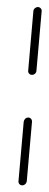

<svg xmlns="http://www.w3.org/2000/svg" viewBox="-20 -539 141 558"><path d="M44.8 -0.4Q39.6 -0.4 36.5 -3.9Q33.3 -7.4 33.7 -12.2L48.9 -185.2Q49.6 -190.4 53.3 -193.9Q57 -197.4 61.9 -197.4Q67 -197.4 70.2 -193.7Q73.3 -190 73 -185.2L57.8 -12.2Q57 -7 53.3 -3.7Q49.6 -0.4 44.8 -0.4ZM73 -321.5Q68.1 -321.5 64.8 -324.8Q61.5 -328.1 61.9 -333.3L77 -506.7Q77.4 -511.5 81.3 -515Q85.2 -518.5 90 -518.5Q94.8 -518.5 98.1 -515Q101.5 -511.5 101.1 -506.7L85.9 -333.3Q85.6 -328.5 81.9 -325Q78.1 -321.5 73 -321.5Z"/></svg>

Font: 26F Galaxy Sans Thin
Style: Italic
Weight: 100
Italic angle: -4.99998°
Designer: C₂₉H₂₅N₃O₅
Version: Version 1.200